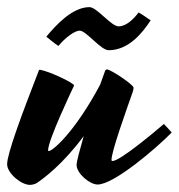

<svg xmlns="http://www.w3.org/2000/svg" viewBox="-81 -492 502 539"><path d="M232 -43C232 -67 273 -181 292 -235C293 -238 294 -244 294 -246C292 -256 229 -297 220 -297C217 -297 215 -296 214 -293L200 -254C129 -121 67 -68 56 -68C54 -68 54 -69 54 -70C54 -99 121 -239 127 -252C127 -259 57 -292 32 -296C30 -296 29 -297 28 -294C-21 -168 -61 -60 -61 -31C-61 -6 -22 27 3 27C9 27 17 25 22 22C40 10 95 -30 154 -110C143 -71 134 -39 134 -29C134 -5 171 26 193 26C239 26 358 -76 401 -120C394 -128 385 -138 379 -144C356 -124 256 -40 235 -40C233 -40 232 -41 232 -43ZM252 -418C231 -418 191 -472 170 -472C121 -472 74 -419 49 -389C60 -381 66 -374 83 -363C101 -385 128 -406 143 -406C162 -405 202 -351 224 -351C282 -351 321 -403 342 -435C329 -443 320 -451 308 -457C294 -438 273 -418 252 -418Z"/></svg>

Font: Yesteryear
Style: Regular
Weight: 400
Designer: Astigmatic (AOETI)
Foundry: Astigmatic (AOETI)
Version: Version 1.000